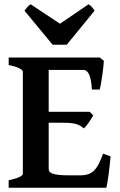

<svg xmlns="http://www.w3.org/2000/svg" viewBox="-20 -887 565 907"><path d="M502.4 -148.4Q500.5 -127.4 498 -104.2Q495.6 -81.1 492.7 -60.3Q489.7 -39.6 487.1 -23.4Q484.4 -7.3 482.4 0H21V-35.6Q54.2 -42.5 71 -50.5Q87.9 -58.6 87.9 -65.4V-549.3Q87.9 -555.2 72 -564Q56.2 -572.8 21 -579.6V-615.2H451.2L470.7 -599.6Q469.7 -586.9 467.8 -567.9Q465.8 -548.8 462.9 -528.8Q460 -508.8 456.8 -491Q453.6 -473.1 450.7 -463.9H414.1Q411.6 -509.3 401.9 -533Q392.1 -556.6 374 -556.6H210V-358.9H404.3L420.4 -341.8Q416.5 -335 410.9 -325.9Q405.3 -316.9 399.2 -308.1Q393.1 -299.3 387 -291.7Q380.9 -284.2 375.5 -280.3Q368.2 -287.6 359.6 -292.5Q351.1 -297.4 340.1 -300.8Q329.1 -304.2 314.2 -305.7Q299.3 -307.1 278.8 -307.1H210V-89.8Q210 -82.5 213.4 -76.9Q216.8 -71.3 227.5 -67.1Q238.3 -63 257.8 -60.8Q277.3 -58.6 309.6 -58.6H357.9Q380.4 -58.6 396.2 -64Q412.1 -69.3 424.3 -81.3Q436.5 -93.3 446.5 -112.8Q456.5 -132.3 466.8 -161.1ZM295.4 -675.8H228.5L95.7 -836.4Q102.5 -846.2 109.6 -854.2Q116.7 -862.3 125 -866.7L263.2 -774.9L398.4 -866.7Q406.7 -862.3 413.8 -854.2Q420.9 -846.2 426.8 -836.4Z"/></svg>

Font: Gentium Basic
Style: Bold
Weight: 700
Designer: J. Victor Gaultney and Annie Olsen
Foundry: SIL International
Version: Version 1.100